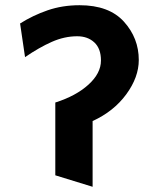

<svg xmlns="http://www.w3.org/2000/svg" viewBox="-20 -719 598 736"><path d="M285 -699Q398 -699 455 -636Q512 -573 512 -489Q512 -423 464 -357.5Q416 -292 335 -255V-3L192 -47V-326Q271 -351 319 -394.5Q367 -438 367 -487Q367 -533 341.5 -556.5Q316 -580 276 -580Q227 -580 178.5 -558.5Q130 -537 76 -500L57 -629Q106 -660 162.5 -679.5Q219 -699 285 -699Z"/></svg>

Font: Palanquin Dark
Style: Regular
Weight: 400
Designer: Pria Ravichandran
Version: Version 1.001